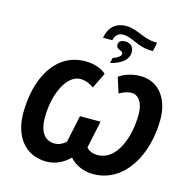

<svg xmlns="http://www.w3.org/2000/svg" viewBox="-142 -1167 1295 1315"><g transform="rotate(15 506.0 -509.5)"><path d="M458 -910H524C533 -948 556 -966 586 -966C657 -966 700 -910 803 -910H812L825 -973H813C729 -973 672 -1029 593 -1029C523 -1029 474 -992 458 -910ZM557 -792 550 -755C632 -776 674 -814 674 -864C674 -902 650 -925 613 -925C583 -925 566 -913 566 -889C566 -868 582 -862 596 -856C606 -852 614 -848 614 -837C614 -822 596 -807 557 -792ZM301 10C367 10 420 -17 466 -62C500 -21 563 10 632 10C859 10 983 -225 983 -470C983 -622 901 -723 776 -723C731 -723 670 -711 625 -678L660 -568C679 -581 715 -596 745 -596C791 -596 830 -554 830 -467C830 -301 764 -124 629 -124C597 -124 565 -135 550 -157L591 -350H445L404 -157C381 -138 356 -124 324 -124C256 -124 215 -178 215 -278C215 -450 288 -597 383 -597C427 -597 459 -577 479 -563L533 -673C506 -701 453 -723 385 -723C173 -723 64 -517 64 -270C64 -114 145 10 301 10Z"/></g></svg>

Font: Noto Sans
Style: Bold Italic
Weight: 700
Italic angle: -12°
Designer: Monotype Design Team
Foundry: Monotype Imaging Inc.
Version: Version 2.013